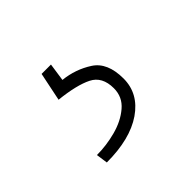

<svg xmlns="http://www.w3.org/2000/svg" viewBox="-68 -82 375 375"><g transform="rotate(-45 119.5 106.0)"><path d="M75.2 0H101.1L95.7 37.1Q128.4 40.5 155.3 57.9Q182.1 75.2 182.1 119.6Q182.1 161.1 144.8 186.8Q107.4 212.4 43 212.4L39.6 188.5Q65.9 188.5 92.5 181.4Q119.1 174.3 137.2 158.9Q155.3 143.6 155.3 119.6Q155.3 87.4 131.8 75.7Q108.4 64 63 59.1Z"/></g></svg>

Font: Vazirmatn FD Thin
Style: Regular
Weight: 100
Designer: Saber Rastikerdar
Foundry: Saber Rastikerdar
Version: Version 33.003